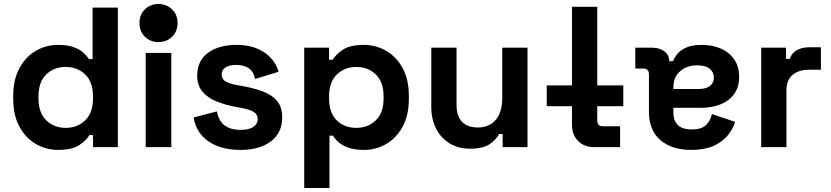

<svg xmlns="http://www.w3.org/2000/svg" viewBox="-20 -734 4144 958"><path d="M568 -696V0H444V-60H426Q409 -31 373 -8.5Q337 14 270 14Q210 14 159 -15.5Q108 -45 77 -102Q46 -159 46 -240V-256Q46 -337 77 -394Q108 -451 159 -480.5Q210 -510 270 -510Q315 -510 345.5 -499.5Q376 -489 394.5 -472.5Q413 -456 424 -439H442V-696ZM172 -253V-243Q172 -171 211 -133.5Q250 -96 308 -96Q366 -96 405 -133.5Q444 -171 444 -243V-253Q444 -325 405 -362.5Q366 -400 308 -400Q249 -400 210.5 -362.5Q172 -325 172 -253Z M835 -470V0H707V-470ZM866 -618.8Q866 -577 838.5 -550.5Q811 -524 770.5 -524Q730 -524 703 -550.7Q676 -577.5 676 -619.2Q676 -661 703 -687.5Q730 -714 770.5 -714Q811 -714 838.5 -687.3Q866 -660.5 866 -618.8Z M946 -148 1062 -178Q1069 -143 1085.5 -123Q1102 -103 1126.5 -94.5Q1151 -86 1180 -86Q1224 -86 1245 -101.5Q1266 -117 1266 -140Q1266 -163 1246 -175.5Q1226 -188 1182 -196L1154 -201Q1102 -211 1059 -228.5Q1016 -246 990 -277Q964 -308 964 -357Q964 -431 1018 -470.5Q1072 -510 1160 -510Q1243 -510 1298 -473Q1353 -436 1370 -376L1253 -340Q1245 -378 1220.5 -394Q1196 -410 1160 -410Q1124 -410 1105 -397.5Q1086 -385 1086 -363Q1086 -339 1106 -327.5Q1126 -316 1160 -310L1188 -305Q1244 -295 1289.5 -278.5Q1335 -262 1361.5 -231.5Q1388 -201 1388 -149Q1388 -71 1331.5 -28.5Q1275 14 1180 14Q1083 14 1021 -28Q959 -70 946 -148Z M2020 -256V-240Q2020 -159 1989 -102Q1958 -45 1907 -15.5Q1856 14 1796 14Q1751 14 1720.5 3.5Q1690 -7 1671 -23Q1652 -39 1642 -57H1624V204H1498V-496H1622V-436H1640Q1657 -464 1692.5 -487Q1728 -510 1796 -510Q1855 -510 1906.5 -480.5Q1958 -451 1989 -394Q2020 -337 2020 -256ZM1622 -253V-243Q1622 -171 1660.5 -133.5Q1699 -96 1758 -96Q1816 -96 1855 -133.5Q1894 -171 1894 -243V-253Q1894 -325 1855 -362.5Q1816 -400 1758 -400Q1700 -400 1661 -362.5Q1622 -325 1622 -253Z M2132 -200V-496H2258V-210Q2258 -154 2285.5 -126Q2313 -98 2364 -98Q2422 -98 2454 -136.5Q2486 -175 2486 -244V-496H2612V0H2488V-65H2470Q2458 -40 2425 -16Q2392 8 2325 8Q2267 8 2223.5 -18.5Q2180 -45 2156 -92Q2132 -139 2132 -200Z M2960 -308H3090V-204H2960V-134Q2960 -104 2988 -104H3074V0H2944Q2895 0 2864.5 -30.5Q2834 -61 2834 -112V-204H2708V-308H2834V-700H2960Z M3668 -351Q3668 -300 3643.5 -265.5Q3619 -231 3575.5 -213.5Q3532 -196 3476 -196H3340V-168Q3340 -133 3362 -110.5Q3384 -88 3432 -88Q3479 -88 3502 -109.5Q3525 -131 3532 -165L3648 -126Q3636 -88 3609.5 -56.5Q3583 -25 3538.5 -5.5Q3494 14 3430 14Q3332 14 3275 -35Q3218 -84 3218 -177V-362Q3218 -392 3190 -392H3150V-496H3234Q3271 -496 3295 -478Q3319 -460 3319 -430V-429H3338Q3342 -441 3356 -460.5Q3370 -480 3400 -495Q3430 -510 3482 -510Q3535 -510 3577 -491.5Q3619 -473 3643.5 -437.5Q3668 -402 3668 -351ZM3340 -300V-290H3467Q3502 -290 3522 -305Q3542 -320 3542 -347Q3542 -374 3521 -391Q3500 -408 3460 -408Q3407 -408 3373.5 -378.5Q3340 -349 3340 -300Z M3778 0V-496H3902V-440H3920Q3931 -470 3956.5 -484Q3982 -498 4016 -498H4076V-386H4014Q3966 -386 3935 -360.5Q3904 -335 3904 -282V0Z"/></svg>

Font: Space 7353
Style: Regular
Weight: 400
Designer: Christine Claussen + Ruben Lyon  (Space 7353)
Version: Version 1.000;FEAKit 1.0